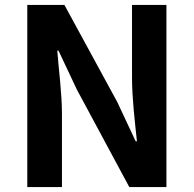

<svg xmlns="http://www.w3.org/2000/svg" viewBox="-20 -761 789 781"><path d="M91 0H232V-297C232 -382 219 -475 213 -555H218L293 -396L506 0H657V-741H517V-445C517 -361 529 -263 537 -186H532L457 -346L242 -741H91Z"/></svg>

Font: Noto Sans Mono CJK TC
Style: Bold
Weight: 700
Designer: Ryoko NISHIZUKA 西塚涼子 (kana, bopomofo & ideographs); Paul D. Hunt (Latin, Greek & Cyrillic); Sandoll Communications 산돌커뮤니
Foundry: Adobe
Version: Version 2.004;hotconv 1.0.118;makeotfexe 2.5.65603